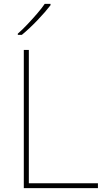

<svg xmlns="http://www.w3.org/2000/svg" viewBox="-20 -972 546 992"><path d="M103 0V-714H129V-25H486V0ZM241 -945Q215 -911 174 -868Q133 -825 93 -792H72V-798Q95 -818 121.5 -846Q148 -874 172.5 -902.5Q197 -931 211 -952H241Z"/></svg>

Font: Noto Sans Lao Looped Thin
Style: Regular
Weight: 100
Designer: Mark Frömberg, Ben Mitchell
Foundry: The Fontpad Ltd
Version: Version 1.002; ttfautohint (v1.8.4.7-5d5b)